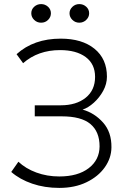

<svg xmlns="http://www.w3.org/2000/svg" viewBox="-20 -904 630 939"><path d="M270 15Q198 15 137.5 -5.8Q77 -26.5 35 -63L70 -113Q105.5 -79.5 157.8 -60.2Q210 -41 270 -41Q361 -41 413.8 -81.5Q466.5 -122 467 -188Q467 -260 422.2 -297.5Q377.5 -335 282 -335H150V-389H277Q353 -389 399 -426Q445 -463 445 -528Q445 -591 399 -625Q353 -659 274 -659Q166 -659 93 -595L61 -639Q145 -715 277 -715Q381.5 -715 442.2 -665.5Q503 -616 503 -529Q503 -493.5 484.8 -460Q466.5 -426.5 439 -401.8Q411.5 -377 384 -368Q442.5 -351.5 484.2 -304.5Q526 -257.5 525 -183Q524.5 -131 492.5 -85.8Q460.5 -40.5 403.2 -12.8Q346 15 270 15ZM181 -793Q161 -793 147 -806.8Q133 -820.5 133 -839Q133 -858 147.2 -871Q161.5 -884 181 -884Q200.5 -884 214.8 -871Q229 -858 229 -839Q229 -820.5 215.2 -806.8Q201.5 -793 181 -793ZM368 -793Q348 -793 334 -806.8Q320 -820.5 320 -839Q320 -857 334 -870.5Q348 -884 368 -884Q387.5 -884 401.8 -871Q416 -858 416 -839Q416 -820.5 401.8 -806.8Q387.5 -793 368 -793Z"/></svg>

Font: Geologica Thin
Style: Regular
Weight: 100
Designer: Sindre Bremnes, Frode Helland
Foundry: Monokrom Skriftforlag AS
Version: Version 1.010; ttfautohint (v1.8.4.7-5d5b);gftools[0.9.28]